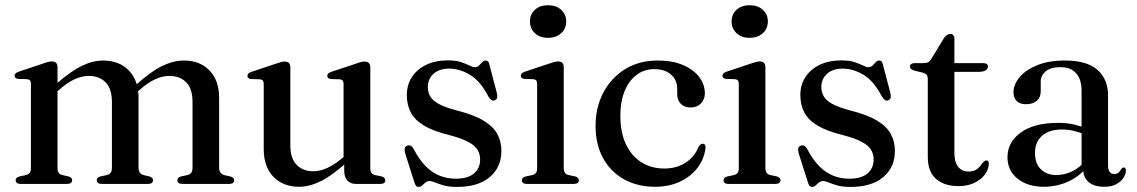

<svg xmlns="http://www.w3.org/2000/svg" viewBox="-20 -705 4357 736"><path d="M200.5 -447.5V-60.5Q200.5 -48.5 205.2 -42.2Q210 -36 219 -34L243 -28.5Q256.5 -24.5 256.5 -14.5Q256.5 0 237 0H58.5Q49 0 44.5 -3.8Q40 -7.5 40 -14Q40 -19 43.5 -22.8Q47 -26.5 54.5 -28.5L80 -34Q89 -36.5 93.8 -42.2Q98.5 -48 98.5 -60V-382.5Q98.5 -392 95.2 -396.2Q92 -400.5 84 -401.5L49.5 -402.5Q42 -403.5 39 -406.8Q36 -410 36 -414.5Q36 -420 39.5 -423.5Q43 -427 52.5 -430.5L142.5 -460.5Q156 -465.5 164.2 -467.5Q172.5 -469.5 179 -469.5Q190 -469.5 195.2 -463.8Q200.5 -458 200.5 -447.5ZM187 -344.5 171 -361 191.5 -379.5Q250 -431.5 293 -452.2Q336 -473 375.5 -473Q436.5 -473 473.8 -435Q511 -397 511 -329V-63Q511 -49.5 516.5 -42.8Q522 -36 532 -33.5L553.5 -28.5Q566.5 -24 566.5 -14.5Q566.5 0 547.5 0H370Q351 0 351 -14.5Q351 -24.5 364 -28.5L389.5 -34Q400 -36.5 404.5 -43.2Q409 -50 409 -63V-314.5Q409 -365 384.8 -389.5Q360.5 -414 320 -414Q295 -414 267.2 -401.8Q239.5 -389.5 208 -362ZM496.5 -344.5 480 -361 501 -379.5Q559 -431.5 602 -452.2Q645 -473 685 -473Q746 -473 783 -435Q820 -397 820 -329V-63Q820 -49.5 825.5 -42.8Q831 -36 841 -33.5L863 -28.5Q870.5 -26.5 874 -22.8Q877.5 -19 877.5 -14Q877.5 -7.5 873 -3.8Q868.5 0 859 0H679.5Q660 0 660 -14.5Q660 -24.5 673.5 -28.5L698.5 -34Q709 -36.5 713.5 -43.2Q718 -50 718 -63V-314.5Q718 -365 693.8 -389.5Q669.5 -414 629 -414Q604 -414 576.2 -401.8Q548.5 -389.5 517 -362Z M1299.5 -50V-88L1297 -91V-382Q1297 -391.5 1293.8 -395.8Q1290.5 -400 1283 -401L1248 -402Q1241 -403 1237.8 -406.2Q1234.5 -409.5 1234.5 -414Q1234.5 -419.5 1238.2 -423.2Q1242 -427 1251 -430L1341.5 -460Q1354.5 -465 1362.8 -467Q1371 -469 1378 -469Q1388.5 -469 1394 -463.2Q1399.5 -457.5 1399.5 -447V-60.5Q1399.5 -48.5 1404 -42.2Q1408.5 -36 1417.5 -34L1442 -29Q1450 -26.5 1453.5 -23Q1457 -19.5 1457 -14Q1457 -7.5 1452.5 -3.8Q1448 0 1438 0H1344Q1323.5 0 1311.5 -13.2Q1299.5 -26.5 1299.5 -50ZM991 -133V-382Q991 -391.5 987.8 -395.8Q984.5 -400 976.5 -401L942 -402Q934.5 -403 931.5 -406.2Q928.5 -409.5 928.5 -414Q928.5 -419.5 932 -423.2Q935.5 -427 945 -430L1035 -460Q1049 -465 1057.2 -467Q1065.5 -469 1071 -469Q1082.5 -469 1087.8 -463.2Q1093 -457.5 1093 -447V-148Q1093 -97.5 1117.2 -73Q1141.5 -48.5 1181.5 -48.5Q1206.5 -48.5 1234.2 -61Q1262 -73.5 1293.5 -100L1314 -118L1330.5 -101.5L1309.5 -83Q1252 -31 1208.8 -10Q1165.5 11 1126 11Q1065.5 11 1028.2 -27.2Q991 -65.5 991 -133Z M1701.5 -442Q1664 -442 1642 -422.2Q1620 -402.5 1620 -371.5Q1620 -351.5 1629.2 -335.5Q1638.5 -319.5 1662.2 -306.5Q1686 -293.5 1729 -282Q1795.5 -265.5 1833.2 -242.8Q1871 -220 1886.5 -191Q1902 -162 1902 -126.5Q1902 -64 1857.5 -26.2Q1813 11.5 1732 11.5Q1701 11.5 1681 5.8Q1661 0 1648.2 -5.5Q1635.5 -11 1626.5 -11Q1617.5 -11 1610.8 -5.2Q1604 0.5 1598 6Q1592 11.5 1584.5 11.5Q1579 11.5 1575.5 8Q1572 4.5 1569 -4.5L1533.5 -116Q1530 -128 1531.5 -135.8Q1533 -143.5 1540.5 -146.5Q1548.5 -149.5 1554.5 -146.2Q1560.5 -143 1565 -135Q1587.5 -92 1613 -66.8Q1638.5 -41.5 1667.2 -30.8Q1696 -20 1727 -20Q1773.5 -20 1797 -40.2Q1820.5 -60.5 1820.5 -94Q1820.5 -114 1810.5 -130.8Q1800.5 -147.5 1774.2 -161.5Q1748 -175.5 1699.5 -188Q1640.5 -202.5 1605.5 -223.5Q1570.5 -244.5 1555 -273.5Q1539.5 -302.5 1539.5 -340.5Q1539.5 -380 1559.2 -410Q1579 -440 1614.2 -456.8Q1649.5 -473.5 1697 -473.5Q1727.5 -473.5 1747 -467Q1766.5 -460.5 1779.2 -454Q1792 -447.5 1800.5 -447.5Q1810 -447.5 1816.2 -453.8Q1822.5 -460 1828.5 -466.5Q1834.5 -473 1841.5 -473Q1847 -473 1850.8 -469.5Q1854.5 -466 1856 -457L1883.5 -353Q1887 -340 1886 -332Q1885 -324 1876.5 -320.5Q1869 -317.5 1863.5 -321.8Q1858 -326 1851.5 -336Q1822 -393.5 1782.2 -417.8Q1742.5 -442 1701.5 -442Z M2141 -447.5V-60.5Q2141 -48.5 2145.8 -42.2Q2150.5 -36 2159.5 -34L2184 -29Q2191.5 -26.5 2195.2 -23Q2199 -19.5 2199 -14Q2199 -7.5 2194.2 -3.8Q2189.5 0 2180 0H1999Q1989.5 0 1985 -3.8Q1980.5 -7.5 1980.5 -14Q1980.5 -19 1984 -22.8Q1987.5 -26.5 1995 -28.5L2020.5 -34Q2030 -36.5 2034.5 -42.2Q2039 -48 2039 -60V-382.5Q2039 -392 2035.8 -396.2Q2032.5 -400.5 2025 -401.5L1990 -402.5Q1982.5 -403.5 1979.5 -406.8Q1976.5 -410 1976.5 -414.5Q1976.5 -420 1980 -423.5Q1983.5 -427 1993 -430.5L2083 -460.5Q2097 -465.5 2105.2 -467.5Q2113.5 -469.5 2119 -469.5Q2130.5 -469.5 2135.8 -463.8Q2141 -458 2141 -447.5ZM2080.5 -560Q2049.5 -560 2030.5 -577.8Q2011.5 -595.5 2011.5 -623Q2011.5 -650.5 2030.8 -667.8Q2050 -685 2080.5 -685Q2112 -685 2131.2 -667.5Q2150.5 -650 2150.5 -623Q2150.5 -595.5 2131.2 -577.8Q2112 -560 2080.5 -560Z M2682 -347Q2682 -324 2667 -308.5Q2652 -293 2627.5 -293Q2603 -293 2589.5 -307.2Q2576 -321.5 2576 -345V-363.5Q2576 -398 2552.5 -419Q2529 -440 2487.5 -440Q2449.5 -440 2420.2 -418Q2391 -396 2374.5 -356Q2358 -316 2358 -262Q2358 -196.5 2379.8 -151.2Q2401.5 -106 2439.5 -82.5Q2477.5 -59 2526 -59Q2573.5 -59 2608 -81.2Q2642.5 -103.5 2657.5 -141.5Q2662.5 -149 2666 -151.5Q2669.5 -154 2674 -154Q2680 -154 2682.5 -149.2Q2685 -144.5 2684.5 -138Q2679.5 -95.5 2653.8 -61.8Q2628 -28 2586.2 -8.5Q2544.5 11 2491 11Q2424 11 2372.5 -17.5Q2321 -46 2292 -98.5Q2263 -151 2263 -223Q2263 -293.5 2292.8 -350Q2322.5 -406.5 2376 -439.8Q2429.5 -473 2501.5 -473Q2557.5 -473 2598 -455.8Q2638.5 -438.5 2660.2 -409.8Q2682 -381 2682 -347Z M2914 -447.5V-60.5Q2914 -48.5 2918.8 -42.2Q2923.5 -36 2932.5 -34L2957 -29Q2964.5 -26.5 2968.2 -23Q2972 -19.5 2972 -14Q2972 -7.5 2967.2 -3.8Q2962.5 0 2953 0H2772Q2762.5 0 2758 -3.8Q2753.5 -7.5 2753.5 -14Q2753.5 -19 2757 -22.8Q2760.5 -26.5 2768 -28.5L2793.5 -34Q2803 -36.5 2807.5 -42.2Q2812 -48 2812 -60V-382.5Q2812 -392 2808.8 -396.2Q2805.5 -400.5 2798 -401.5L2763 -402.5Q2755.5 -403.5 2752.5 -406.8Q2749.5 -410 2749.5 -414.5Q2749.5 -420 2753 -423.5Q2756.5 -427 2766 -430.5L2856 -460.5Q2870 -465.5 2878.2 -467.5Q2886.5 -469.5 2892 -469.5Q2903.5 -469.5 2908.8 -463.8Q2914 -458 2914 -447.5ZM2853.5 -560Q2822.5 -560 2803.5 -577.8Q2784.5 -595.5 2784.5 -623Q2784.5 -650.5 2803.8 -667.8Q2823 -685 2853.5 -685Q2885 -685 2904.2 -667.5Q2923.5 -650 2923.5 -623Q2923.5 -595.5 2904.2 -577.8Q2885 -560 2853.5 -560Z M3210 -442Q3172.5 -442 3150.5 -422.2Q3128.5 -402.5 3128.5 -371.5Q3128.5 -351.5 3137.8 -335.5Q3147 -319.5 3170.8 -306.5Q3194.5 -293.5 3237.5 -282Q3304 -265.5 3341.8 -242.8Q3379.5 -220 3395 -191Q3410.5 -162 3410.5 -126.5Q3410.5 -64 3366 -26.2Q3321.5 11.5 3240.5 11.5Q3209.5 11.5 3189.5 5.8Q3169.5 0 3156.8 -5.5Q3144 -11 3135 -11Q3126 -11 3119.2 -5.2Q3112.5 0.5 3106.5 6Q3100.5 11.5 3093 11.5Q3087.5 11.5 3084 8Q3080.5 4.5 3077.5 -4.5L3042 -116Q3038.5 -128 3040 -135.8Q3041.5 -143.5 3049 -146.5Q3057 -149.5 3063 -146.2Q3069 -143 3073.5 -135Q3096 -92 3121.5 -66.8Q3147 -41.5 3175.8 -30.8Q3204.5 -20 3235.5 -20Q3282 -20 3305.5 -40.2Q3329 -60.5 3329 -94Q3329 -114 3319 -130.8Q3309 -147.5 3282.8 -161.5Q3256.5 -175.5 3208 -188Q3149 -202.5 3114 -223.5Q3079 -244.5 3063.5 -273.5Q3048 -302.5 3048 -340.5Q3048 -380 3067.8 -410Q3087.5 -440 3122.8 -456.8Q3158 -473.5 3205.5 -473.5Q3236 -473.5 3255.5 -467Q3275 -460.5 3287.8 -454Q3300.5 -447.5 3309 -447.5Q3318.5 -447.5 3324.8 -453.8Q3331 -460 3337 -466.5Q3343 -473 3350 -473Q3355.5 -473 3359.2 -469.5Q3363 -466 3364.5 -457L3392 -353Q3395.5 -340 3394.5 -332Q3393.5 -324 3385 -320.5Q3377.5 -317.5 3372 -321.8Q3366.5 -326 3360 -336Q3330.5 -393.5 3290.8 -417.8Q3251 -442 3210 -442Z M3517 -426.5 3486.5 -434Q3476 -437 3472 -440.8Q3468 -444.5 3468 -449.5Q3468 -456 3472.8 -459.5Q3477.5 -463 3485 -463H3519.5Q3531 -463 3538 -466.5Q3545 -470 3550.5 -480L3597 -556.5Q3603 -566 3609.5 -570.5Q3616 -575 3622.5 -575Q3630 -575 3634.2 -570.2Q3638.5 -565.5 3638.5 -557.5V-119Q3638.5 -84 3652.8 -65.8Q3667 -47.5 3692.5 -47.5Q3709 -47.5 3719 -53Q3729 -58.5 3735.2 -66Q3741.5 -73.5 3746.8 -80.5Q3752 -87.5 3759 -90Q3764.5 -90.5 3767.5 -87.2Q3770.5 -84 3770.5 -76Q3769 -53.5 3754 -34.2Q3739 -15 3713.2 -3.2Q3687.5 8.5 3654.5 8.5Q3600 8.5 3568.2 -19.2Q3536.5 -47 3536.5 -103.5V-401.5Q3536.5 -412.5 3532.2 -418Q3528 -423.5 3517 -426.5ZM3594.5 -429.5 3595 -463H3749.5Q3758 -463 3762.5 -459.8Q3767 -456.5 3767 -450Q3767 -441 3758 -435.2Q3749 -429.5 3730 -429.5Z M4132 -58.5V-67L4126 -69V-357.5Q4126 -401 4105.2 -424.2Q4084.5 -447.5 4045.5 -447.5Q4007 -447.5 3988.2 -431.2Q3969.5 -415 3969.5 -393.5V-355Q3969.5 -331.5 3954.2 -318.5Q3939 -305.5 3912.5 -305.5Q3889.5 -305.5 3877.2 -317.8Q3865 -330 3865 -351Q3865 -380.5 3888 -408.5Q3911 -436.5 3955.2 -454.8Q3999.5 -473 4063 -473Q4146.5 -473 4187 -437Q4227.5 -401 4227.5 -340V-70.5Q4227.5 -53.5 4233.8 -45.8Q4240 -38 4251 -38Q4262.5 -38 4268.2 -43.8Q4274 -49.5 4277.5 -56Q4279.5 -59 4281.8 -61Q4284 -63 4287.5 -63Q4292 -63 4294 -59.8Q4296 -56.5 4296 -51Q4296 -38 4286.8 -23.5Q4277.5 -9 4259.2 1Q4241 11 4213 11Q4174.5 11 4153.2 -7Q4132 -25 4132 -58.5ZM3842 -102.5Q3842 -160 3893 -197Q3944 -234 4036.5 -234Q4071 -234 4098.2 -227.5Q4125.5 -221 4147 -211.5L4140 -189Q4119.5 -197.5 4097.8 -203Q4076 -208.5 4050.5 -208.5Q4001.5 -208.5 3974.5 -184.5Q3947.5 -160.5 3947.5 -119Q3947.5 -78 3970.2 -56Q3993 -34 4028.5 -34Q4060.5 -34 4090 -48.2Q4119.5 -62.5 4141 -89.5L4150 -70Q4122 -31 4077 -10Q4032 11 3981.5 11Q3919.5 11 3880.8 -20Q3842 -51 3842 -102.5Z"/></svg>

Font: Fraunces 48pt
Style: Regular
Weight: 400
Version: Version 1.000;[b76b70a41]